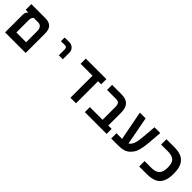

<svg xmlns="http://www.w3.org/2000/svg" viewBox="284 -1821 3033 3033"><g transform="rotate(45 1800.0 -304.5)"><path d="M52 -609H363.5Q448.5 -609 491.2 -567.5Q534 -526 534 -431.5V0H74V-395.5Q74 -426.5 85.5 -449Q97 -471.5 115 -482H52ZM419.5 -125V-369Q419.5 -424 396.8 -453Q374 -482 324.5 -482H234.5Q219 -472 210 -451.2Q201 -430.5 201 -409V-125Z M900 -609Q878.5 -609 842.2 -608.5Q806 -608 796.5 -607V-524.5Q803.5 -525 834.5 -525.5Q865.5 -526 886 -526Q907 -526 918.8 -514Q930.5 -502 930.5 -479V-344.5H1019.5V-494Q1019.5 -526.5 1003.8 -552.8Q988 -579 960.5 -594Q933 -609 900 -609Z M1534.5 -493H1269V-609H1728V-493H1658.5V0H1534.5Z M2062 -496H1856V-609H2067.5Q2170.5 -609 2219 -556.5Q2267.5 -504 2267.5 -395.5V-112.5H2342.5V0H1856V-112.5H2139.5V-393Q2139.5 -431 2131.8 -453.5Q2124 -476 2107 -486Q2090 -496 2062 -496Z M2445 -117.5H2571L2476 -609H2604.5L2694 -137.5Q2735.5 -162.5 2756.5 -222Q2777.5 -281.5 2784 -383.5L2803 -609H2932L2914 -379.5Q2905.5 -274 2884.2 -195.2Q2863 -116.5 2798.5 -58.2Q2734 0 2612 0H2445Z M3070 -120.5H3221Q3288 -120.5 3327.8 -141.8Q3367.5 -163 3384.8 -204.8Q3402 -246.5 3402 -312Q3402 -375.5 3383 -414.5Q3364 -453.5 3324.2 -471.5Q3284.5 -489.5 3221 -489.5H3070V-609H3241.5Q3340.5 -609 3405 -580.5Q3469.5 -552 3503.2 -485.2Q3537 -418.5 3537 -304.5Q3537 -190.5 3503.2 -123.8Q3469.5 -57 3405 -28.5Q3340.5 0 3241.5 0H3070Z"/></g></svg>

Font: JuliaMono
Style: Bold
Weight: 700
Monospace: yes
Designer: cormullion
Foundry: corm
Version: Version 0.055; ttfautohint (v1.8.4)